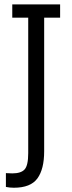

<svg xmlns="http://www.w3.org/2000/svg" viewBox="-20 -687 336 892"><path d="M7.4 117.3Q23.5 118.5 37 118.5Q77.8 118.5 94.4 100Q111.1 81.5 111.1 24.7V-604.9H37V-666.7H259.3V-604.9H185.2V16Q185.2 98.8 153.7 142Q122.2 185.2 44.4 185.2Q25.9 185.2 7.4 181.5Z"/></svg>

Font: Slabo 27px
Style: Regular
Weight: 400
Version: Version 1.02 Build 003a